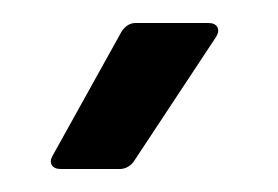

<svg xmlns="http://www.w3.org/2000/svg" viewBox="-20 -720 242 167"><path d="M98 -700H161Q167 -700 169 -696.5Q171 -693 168 -688L96 -579Q91 -573 84 -573H33Q27 -573 25 -576.5Q23 -580 26 -585L86 -693Q91 -700 98 -700Z"/></svg>

Font: Barlow Semi Condensed Medium
Style: Regular
Weight: 500
Width: 4
Designer: Jeremy Tribby
Foundry: Tribby Type
Version: Version 1.422; ttfautohint (v1.8)